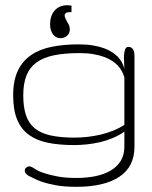

<svg xmlns="http://www.w3.org/2000/svg" viewBox="-20 -555 588 741"><path d="M287.6 -350.1Q229.5 -350.1 188.2 -341.6Q147 -333 120.6 -313.7Q94.2 -294.4 82 -263.2Q69.8 -231.9 69.8 -187Q69.8 -142.1 80.1 -110.8Q90.3 -79.6 113.5 -60.3Q136.7 -41 174.6 -32.5Q212.4 -23.9 267.6 -23.9Q293 -23.9 318.6 -26.9Q344.2 -29.8 368.9 -35.6Q393.6 -41.5 416.7 -50.8Q439.9 -60.1 460 -73.2V-255.9Q453.1 -282.2 433.6 -303.2Q424.8 -312 412.4 -320.3Q399.9 -328.6 382.1 -335.2Q364.3 -341.8 340.8 -345.9Q317.4 -350.1 287.6 -350.1ZM274.9 131.8Q314.9 131.8 348.9 124.8Q382.8 117.7 407.5 103Q432.1 88.4 446 65.7Q460 43 460 11.2V-46.9Q439 -32.2 415 -22.2Q391.1 -12.2 366 -6.3Q340.8 -0.5 315.2 2.2Q289.6 4.9 265.6 4.9Q210 4.9 166.5 -3.7Q123 -12.2 92.8 -33.7Q62.5 -55.2 46.6 -92.5Q30.8 -129.9 30.8 -187Q30.8 -244.1 48.8 -282Q66.9 -319.8 100.1 -342.5Q133.3 -365.2 179.9 -374.5Q226.6 -383.8 283.7 -383.8Q314.9 -383.8 339.1 -379.6Q363.3 -375.5 381.3 -368.9Q399.4 -362.3 412.1 -354Q424.8 -345.7 433.6 -336.9Q453.1 -316.9 460 -290Q460 -300.8 459 -315.2Q458 -329.6 458.7 -342.8Q459.5 -356 463.1 -365Q466.8 -374 475.6 -374Q482.9 -374 487.3 -370.8Q491.7 -367.7 494.4 -362.8Q497.1 -357.9 498 -351.8Q499 -345.7 499 -339.8V11.2Q499 88.4 440.7 127.2Q382.3 166 274.9 166Q229.5 166 196.8 160.2Q164.1 154.3 140.6 146Q127.9 141.6 116.7 136.5Q105.5 131.3 95.7 126Q90.3 124.5 85.9 120.1Q82 117.2 78.9 113.3Q75.7 109.4 75.7 104Q75.7 94.7 82.3 90.8Q88.9 86.9 91.8 86.9Q95.7 86.9 101.3 89.1Q106.9 91.3 113.8 96.2Q129.4 106.9 152.8 113.8Q173.3 120.6 202.9 126.2Q232.4 131.8 274.9 131.8ZM255.9 -508.3H251Q238.3 -508.3 233.9 -504.6Q229.5 -501 229.5 -495.6Q229.5 -491.2 231.7 -485.8Q233.9 -480.5 236.8 -475.1Q239.7 -469.7 242.4 -465.1Q245.1 -460.4 246.6 -457.5Q249.5 -448.7 249.5 -441.9Q249.5 -426.3 238.8 -417Q228 -407.7 213.9 -407.7Q206.5 -407.7 199.2 -410.6Q191.9 -413.6 186.3 -420.2Q180.7 -426.8 177 -437Q173.3 -447.3 173.3 -461.9Q173.3 -477.5 177.7 -491Q182.1 -504.4 190.7 -514.2Q199.2 -523.9 211.2 -529.3Q223.1 -534.7 238.8 -534.7Q247.1 -534.7 255.9 -533.2Z"/></svg>

Font: Gruppo
Style: Regular
Weight: 400
Foundry: Vernon Adams
Version: Version 1.000